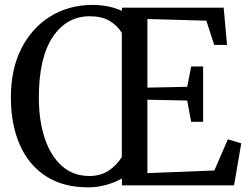

<svg xmlns="http://www.w3.org/2000/svg" viewBox="-20 -775 1040 803"><path d="M490 -28.5Q458 -11 422.2 -1.2Q386.5 8.5 348.5 8.5Q243 8.5 171 -38.8Q99 -86 62.2 -170.8Q25.5 -255.5 25.5 -367.5Q25.5 -485.5 69.2 -571.8Q113 -658 189 -705.5Q265 -753 362.5 -754.5Q434.5 -755 490 -729.5V-743H915.5L929.5 -587H876L843 -688.5L596.5 -695.5V-408.5L763 -412L779.5 -497H829.5V-265.5H779.5L763 -354.5L596.5 -358V-51L876.5 -62L933 -192.5L989 -175.5L959 0H490ZM354 -39Q399.5 -39 433 -60.5Q466.5 -82 489.5 -118V-638Q469 -670 436.8 -688.5Q404.5 -707 355.5 -707Q258.5 -707 200.5 -620.2Q142.5 -533.5 142.5 -367Q142.5 -270.5 167.2 -196.5Q192 -122.5 239 -80.8Q286 -39 354 -39Z"/></svg>

Font: Merriweather Text
Style: Regular
Weight: 400
Designer: Eben Sorkin
Foundry: Eben Sorkin
Version: Version 2.100; ttfautohint (v1.7.19-72a1) -l 8 -r 50 -G 200 